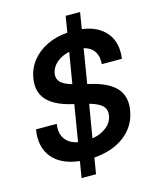

<svg xmlns="http://www.w3.org/2000/svg" viewBox="-136 -926 911 1126"><g transform="rotate(-15 320.0 -363.5)"><path d="M216.8 107.9 233.4 8.8Q121.6 -3.9 68.6 -68.6Q15.6 -133.3 32.7 -237.3H158.7Q149.9 -181.6 174.3 -146.5Q198.7 -111.3 251.5 -101.1L288.1 -322.3L276.4 -325.2Q171.4 -350.1 126.7 -400.4Q82 -450.7 95.2 -530.3Q105 -588.9 140.4 -633.5Q175.8 -678.2 231.2 -705.3Q286.6 -732.4 356.9 -737.8L373 -835.4H460.4L444.3 -735.8Q542 -722.7 590.8 -662.8Q639.6 -603 626.5 -506.8H504.4Q508.8 -553.7 488.3 -584.2Q467.8 -614.7 425.8 -625L391.6 -416.5L407.7 -412.6Q516.6 -387.2 562.5 -336.2Q608.4 -285.2 594.7 -202.1Q579.6 -109.9 506.6 -53.7Q433.6 2.4 320.8 10.7L304.7 107.9ZM338.9 -100.6Q391.6 -109.4 426 -137Q460.4 -164.6 467.3 -205.6Q472.7 -240.2 451.4 -262.9Q430.2 -285.6 372.6 -301.8ZM307.1 -438 338.4 -626Q292.5 -616.7 261 -589.6Q229.5 -562.5 223.1 -525.4Q218.3 -494.1 237.3 -473.6Q256.3 -453.1 307.1 -438Z"/></g></svg>

Font: Inter Display SemiBold
Style: Italic
Weight: 600
Italic angle: -9.39999°
Designer: Rasmus Andersson
Foundry: rsms
Version: Version 4.000;git-a52131595